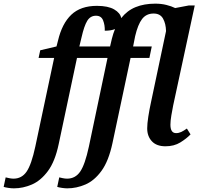

<svg xmlns="http://www.w3.org/2000/svg" viewBox="-153 -790 1087 1050"><path d="M-77 240Q-91 240 -107.5 237.5Q-124 235 -133 232L-122 180Q-114 182 -102 184.5Q-90 187 -79 187Q-34 187 -7.5 148.5Q19 110 40 12L143 -473H58L67 -515L156 -536L164 -567Q186 -661 237 -709.5Q288 -758 377 -758Q438 -758 471.5 -738.5Q505 -719 510 -691Q542 -732 588.5 -751Q635 -770 696 -770Q729 -770 757 -763Q785 -756 805 -746L879 -760H912L794 -213Q789 -188 784 -158.5Q779 -129 779 -108Q779 -62 810 -62Q825 -62 838.5 -68.5Q852 -75 869 -87L889 -55Q867 -32 833 -11Q799 10 752 10Q703 10 677.5 -17.5Q652 -45 652 -88Q652 -113 658 -152Q664 -191 673 -232L755 -620Q754 -661 738.5 -688.5Q723 -716 687 -716Q647 -716 624 -686Q601 -656 586 -592L575 -536H677L664 -473H561L462 -7Q441 91 402 144.5Q363 198 314 219Q265 240 215 240Q202 240 185.5 237.5Q169 235 160 232L171 180Q179 182 191 184.5Q203 187 214 187Q259 187 285.5 148.5Q312 110 333 12L435 -473H268L168 -2Q148 93 109 145.5Q70 198 21.5 219Q-27 240 -77 240ZM281 -536H449L459 -579Q466 -607 476 -631Q454 -622 420 -622Q421 -652 411 -678Q401 -704 372 -704Q341 -704 324 -676Q307 -648 293 -586Z"/></svg>

Font: Noto Serif SemiCondensed SemiBold
Style: Italic
Weight: 600
Width: 4
Italic angle: -12°
Designer: Monotype Design Team
Foundry: Monotype Imaging Inc.
Version: Version 2.014; ttfautohint (v1.8.4.7-5d5b)